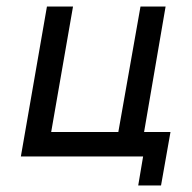

<svg xmlns="http://www.w3.org/2000/svg" viewBox="-20 -480 588 589"><path d="M422 -75H503L474 89H404L419 0H44L124 -460H204L137 -75H343L411 -460H488Z"/></svg>

Font: Von Book
Style: Italic
Weight: 400
Version: Version 4.000; ttfautohint (v1.8.4.7-5d5b)